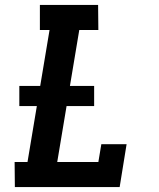

<svg xmlns="http://www.w3.org/2000/svg" viewBox="-20 -755 640 775"><path d="M40 0 39 -101H91L180 -634H141V-735H376L377 -634H300L211 -101H377L389 -173H491L463 0ZM58 -327V-408H360V-327Z"/></svg>

Font: Iosevka Etoile
Style: Bold Italic
Weight: 700
Italic angle: -9°
Designer: Belleve Invis
Foundry: Belleve Invis
Version: Version 28.1.0; ttfautohint (v1.8.4)